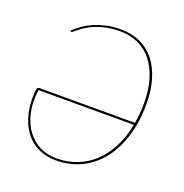

<svg xmlns="http://www.w3.org/2000/svg" viewBox="-128 -824 903 943"><g transform="rotate(20 323.0 -352.0)"><path d="M263 5Q216.5 5 177.5 -11.8Q138.5 -28.5 110.8 -60.8Q83 -93 67.5 -139.8Q52 -186.5 52 -246Q52 -265.5 53 -276.5Q54 -287.5 56.2 -293Q58.5 -298.5 61.8 -299.8Q65 -301 69 -301H567Q576 -350.5 576 -406.5Q576 -475.5 559.8 -529.8Q543.5 -584 513.5 -621.8Q483.5 -659.5 441 -679.2Q398.5 -699 345.5 -699Q307.5 -699 277 -692.8Q246.5 -686.5 222.5 -677Q198.5 -667.5 180.8 -656.5Q163 -645.5 150.8 -636Q138.5 -626.5 131 -620.2Q123.5 -614 120.5 -614Q117.5 -614 116 -616L114 -618.5Q133 -636.5 156.8 -653Q180.5 -669.5 209.2 -681.8Q238 -694 271.8 -701.5Q305.5 -709 345.5 -709Q403 -709 448.2 -688Q493.5 -667 524.5 -627.8Q555.5 -588.5 572 -532.5Q588.5 -476.5 588.5 -407Q588.5 -315 565.5 -239Q542.5 -163 500.2 -108.8Q458 -54.5 397.8 -24.8Q337.5 5 263 5ZM263 -5Q322 -5 372 -25Q422 -45 460.8 -82.2Q499.5 -119.5 526 -172Q552.5 -224.5 565 -290H66.5Q58 -222.5 70.2 -169.5Q82.5 -116.5 110 -80Q137.5 -43.5 177 -24.2Q216.5 -5 263 -5Z"/></g></svg>

Font: Lato Hairline
Style: Italic
Weight: 100
Italic angle: -7°
Designer: Lukasz Dziedzic
Foundry: tyPoland Lukasz Dziedzic
Version: Version 2.007; 2014-02-27